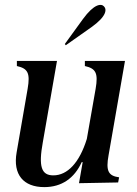

<svg xmlns="http://www.w3.org/2000/svg" viewBox="-20 -749 560 785"><path d="M161 16C232 16 284 -20 314 -86H318L303 0L463 -3L467 -24C423 -30 412 -50 424 -115L491 -500H327V-479C372 -469 382 -450 371 -386L335 -181C305 -84 256 -32 198 -32C149 -32 137 -68 155 -167L213 -500H49V-479C94 -469 104 -450 93 -386L48 -126C32 -35 76 16 161 16ZM245 -569 249 -564 354 -638C417 -683 417 -711 405 -723C394 -735 365 -734 319 -671Z"/></svg>

Font: RL Madena Oblique
Style: Regular
Weight: 400
Italic angle: -10°
Designer: I Kadek Wantara Putra
Foundry: Roughlines ID
Version: Version 1.000;Glyphs 3.1.2 (3151)